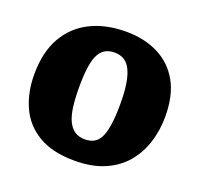

<svg xmlns="http://www.w3.org/2000/svg" viewBox="-127 -856 1047 1010"><g transform="rotate(20 397.0 -351.5)"><path d="M389 14Q265 14 186.5 -32.5Q108 -79 71.5 -159.5Q35 -240 35 -341Q35 -465 82.5 -548.5Q130 -632 215 -674.5Q300 -717 414 -717Q517 -717 595 -677.5Q673 -638 716 -561Q759 -484 759 -367Q759 -290 737 -221Q715 -152 670 -99Q625 -46 555 -16Q485 14 389 14ZM402 -110Q429 -110 450 -120.5Q471 -131 485 -156.5Q499 -182 506.5 -229.5Q514 -277 514 -350Q514 -416 506.5 -462Q499 -508 484 -537.5Q469 -567 446.5 -580Q424 -593 394 -593Q366 -593 344.5 -582Q323 -571 308.5 -545Q294 -519 287 -473.5Q280 -428 280 -359Q280 -293 286.5 -246Q293 -199 308 -169Q323 -139 346 -124.5Q369 -110 402 -110Z"/></g></svg>

Font: Literata 18pt Black
Style: Regular
Weight: 900
Designer: Latin by Veronika Burian and Jose Scaglione. Greek by Irene Vlachou. Cyrillic by Vera Evstafieva.
Foundry: TypeTogether
Version: Version 3.103;gftools[0.9.29]